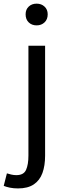

<svg xmlns="http://www.w3.org/2000/svg" viewBox="-64 -795 359 1057"><path d="M35.3 242.3Q11.1 242.3 -9.4 238.2Q-29.8 234 -43.5 228.2L-26 159.4Q-15.6 162.8 -1.8 166Q11.9 169.2 26 169.2Q66.5 169.2 79.5 140.1Q92.5 111 92.5 61.9V-543.4H184.3V62Q184.3 117.1 169.6 157.6Q154.8 198.1 121.9 220.2Q89.1 242.3 35.3 242.3ZM137.6 -655.3Q111.1 -655.3 94 -671.8Q77 -688.2 77 -716.2Q77 -742.6 94 -758.7Q111.1 -774.9 137.6 -774.9Q163.9 -774.9 181.2 -758.7Q198.6 -742.6 198.6 -716.2Q198.6 -688.2 181.2 -671.8Q163.9 -655.3 137.6 -655.3Z"/></svg>

Font: Shanggu Sans SC VF
Style: Regular
Weight: 250
Designer: GuiWonder
Version: Version 1.021